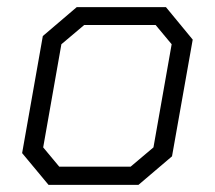

<svg xmlns="http://www.w3.org/2000/svg" viewBox="-20 -518 602 538"><path d="M42 -89 100 -417 195 -498H445L520 -407L462 -80L368 0H116ZM346 -51 410 -105 461 -394 416 -448H216L152 -394L101 -105L146 -51Z"/></svg>

Font: Chakra Petch Light
Style: Italic
Weight: 300
Italic angle: -10°
Designer: Katatrad Aksorn Co.,Ltd.
Foundry: Cadson Demak Co.,Ltd.
Version: Version 1.000; ttfautohint (v1.6)